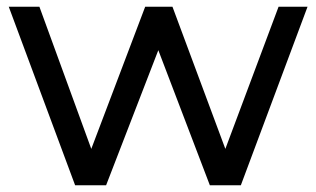

<svg xmlns="http://www.w3.org/2000/svg" viewBox="-20 -550 939 570"><path d="M203 0 6 -530H97L251 -108L411 -530H492L649 -108L807 -530H893L695 0H603L450 -401L295 0Z"/></svg>

Font: Montserrat Medium
Style: Regular
Weight: 500
Designer: Julieta Ulanovsky
Foundry: Julieta Ulanovsky
Version: Version 9.000; ttfautohint (v1.8.4.7-5d5b)